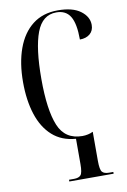

<svg xmlns="http://www.w3.org/2000/svg" viewBox="-103 -784 718 1084"><g transform="rotate(-10 256.0 -242.5)"><path d="M204 239V229H233Q260 229 271.5 216Q283 203 283 153V8Q202 2 149 -45.5Q96 -93 70 -173.5Q44 -254 44 -358Q44 -468 74 -550.5Q104 -633 162.5 -678.5Q221 -724 307 -724Q392 -724 437 -690.5Q482 -657 482 -610Q482 -577 460 -558.5Q438 -540 402 -540Q402 -631 377 -672.5Q352 -714 297 -714Q217 -714 183 -624Q149 -534 149 -358Q149 -180 186 -90.5Q223 -1 322 -1Q338 -1 354 -4.5Q370 -8 381 -14H383V153Q383 203 394.5 216Q406 229 434 229H458V239Z"/></g></svg>

Font: Noto Serif Display ExtraCondensed Medium
Style: Regular
Weight: 500
Width: 2
Designer: Monotype Design Team
Foundry: Monotype Imaging Inc.
Version: Version 2.009